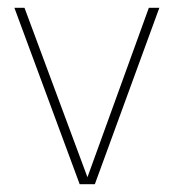

<svg xmlns="http://www.w3.org/2000/svg" viewBox="-20 -474 447 494"><path d="M224 0H185L17 -454H43L205 -18L363 -454H390Z"/></svg>

Font: Tajawal ExtraLight
Style: Regular
Weight: 275
Designer: Boutros Fonts
Foundry: Created by Boutros International 2017
Version: Version 1.700